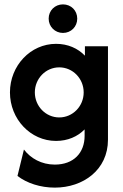

<svg xmlns="http://www.w3.org/2000/svg" viewBox="-20 -626 554 868"><path d="M264.6 -477.1C301.4 -477.1 329.2 -505.6 329.2 -541.7C329.2 -578.5 301.4 -606.2 264.6 -606.2C228.5 -606.2 200 -578.5 200 -541.7C200 -505.6 228.5 -477.1 264.6 -477.1ZM227.8 222.2C355.6 222.2 468.1 142.4 468.1 5.6V-416.7H363.9V-374.3C331.9 -407.6 286.8 -427.8 233.3 -427.8C118.1 -427.8 25 -329.2 25 -208.3C25 -87.5 118.1 11.1 233.3 11.1C286.1 11.1 330.6 -8.3 362.5 -41V-11.8C362.5 64.6 313.2 118.1 227.8 118.1C167.4 118.1 118.1 89.6 88.2 50L59 169.4C101.4 202.1 162.5 222.2 227.8 222.2ZM247.9 -95.1C186.8 -95.1 137.5 -145.8 137.5 -208.3C137.5 -270.8 186.8 -321.5 247.9 -321.5C309 -321.5 358.3 -270.8 358.3 -208.3C358.3 -145.8 309 -95.1 247.9 -95.1Z"/></svg>

Font: Afacad
Style: Bold
Weight: 700
Designer: Kristian Moeller
Foundry: Dicotype
Version: Version 1.000